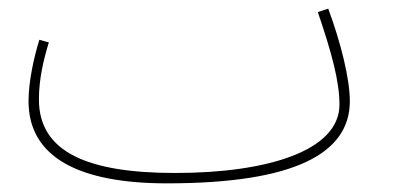

<svg xmlns="http://www.w3.org/2000/svg" viewBox="-20 -403 909 444"><path d="M366 21C663 21 789 -49 789 -169C789 -221 768 -305 739 -383L715 -375C748 -278 765 -214 765 -161C765 -55 600 -3 385 -3C183 -3 70 -51 70 -173C70 -221 81 -266 93 -305L71 -311C58 -269 46 -214 46 -169C46 -39 163 21 366 21Z"/></svg>

Font: Noto Sans Arabic UI SmCn Th
Style: Regular
Weight: 100
Width: 4
Designer: Monotype Design Team, Nadine Chahine and Nizar Qandah
Foundry: Monotype Imaging Inc.
Version: Version 2.010